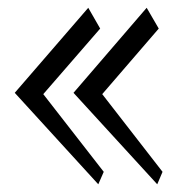

<svg xmlns="http://www.w3.org/2000/svg" viewBox="-20 -461 468 496"><path d="M169.9 -221.2 358.9 -440.9 390.1 -387.2 244.1 -217.8 399.9 -17.1 386.2 15.1ZM18.1 -221.2 208 -440.9 238.8 -387.2 91.8 -217.8 248 -17.1 233.9 15.1Z"/></svg>

Font: Aref Ruqaa
Style: Bold
Weight: 700
Designer: Abdullah Aref
Version: Version 1.002